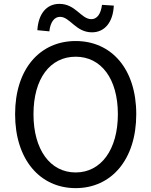

<svg xmlns="http://www.w3.org/2000/svg" viewBox="-20 -959 782 992"><path d="M371 13C555 13 684 -134 684 -369C684 -604 555 -747 371 -747C187 -747 58 -604 58 -369C58 -134 187 13 371 13ZM371 -68C239 -68 153 -186 153 -369C153 -553 239 -666 371 -666C502 -666 589 -553 589 -369C589 -186 502 -68 371 -68ZM455 -792C521 -792 564 -844 568 -930L507 -934C501 -886 481 -860 452 -860C399 -860 371 -939 287 -939C220 -939 178 -887 173 -803L235 -797C240 -845 261 -872 290 -872C342 -872 371 -792 455 -792Z"/></svg>

Font: Noto Sans Mono CJK JP Regular
Style: Regular
Weight: 400
Designer: Ryoko NISHIZUKA (kana & ideographs); Paul D. Hunt (Latin, Greek & Cyrillic); Wenlong ZHANG (bopomofo); Sandoll Communica
Foundry: Adobe Systems Incorporated
Version: Version 1.004;PS 1.004;hotconv 1.0.82;makeotf.lib2.5.63406